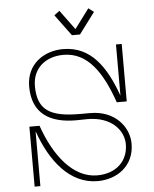

<svg xmlns="http://www.w3.org/2000/svg" viewBox="-60 -950 801 999"><g transform="rotate(-5 341.0 -450.0)"><path d="M384 -768 467 -879 439 -900 363 -798 288 -900 260 -879 342 -768ZM402 -356H349C195 -356 127 -393 127 -521C127 -612 193 -670 289 -670C416 -670 489 -558 544 -400H596V-700H566V-433C511 -586 435 -700 289 -700C190 -700 97 -639 97 -521C97 -379 189 -325 325 -325C345 -325 365 -326 384 -326C513 -326 572 -248 572 -179C572 -88 506 -30 410 -30C283 -30 188 -155 133 -313H80V0H110V-284H111C166 -129 263 0 410 0C509 0 602 -61 602 -179C602 -266 531 -356 402 -356Z"/></g></svg>

Font: Space Cowgirl Thin
Style: Regular
Weight: 100
Designer: Valery Marier
Foundry: Valery Marier
Version: Version 1.000;hotconv 1.0.109;makeotfexe 2.5.65596